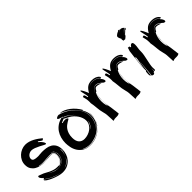

<svg xmlns="http://www.w3.org/2000/svg" viewBox="88 -1802 2781 2781"><g transform="rotate(-45 1478.5 -411.0)"><path d="M133 -161Q149 -156 171.5 -143Q194 -130 222 -116Q250 -102 283.5 -91Q317 -80 355 -80H366Q372 -80 380 -82L391 -74Q430 -86 455 -119.5Q480 -153 480 -210Q480 -251 460.5 -266.5Q441 -282 389 -282Q357 -282 322.5 -277.5Q288 -273 250 -273Q233 -273 215 -274.5Q197 -276 178 -281V-275Q218 -265 257 -265Q295 -265 329.5 -269.5Q364 -274 396 -274Q423 -274 438.5 -268.5Q454 -263 462 -254Q470 -245 472.5 -232.5Q475 -220 475 -205Q475 -158 450 -125Q426 -94 393 -86Q430 -99 451 -131Q473 -165 473 -207Q473 -237 457.5 -253Q442 -269 404 -269Q373 -269 334 -265Q295 -261 251 -261Q224 -261 188.5 -268Q153 -275 121 -294Q89 -313 67 -346.5Q45 -380 45 -434Q45 -477 62.5 -513.5Q80 -550 109 -577.5Q138 -605 175.5 -621Q213 -637 253 -638Q291 -638 325.5 -627.5Q360 -617 391 -600.5Q422 -584 450 -564Q478 -544 502 -524L482 -504Q475 -504 461 -512.5Q447 -521 418 -542L412 -533Q448 -504 464.5 -479Q481 -454 481 -440Q479 -432 471 -432Q463 -432 439 -445Q415 -458 384.5 -474Q354 -490 320 -503Q286 -516 258 -516Q242 -516 226 -510Q210 -504 197 -493.5Q184 -483 175.5 -468Q167 -453 167 -435Q167 -406 194 -396Q221 -386 265 -386Q274 -386 284.5 -386.5Q295 -387 304 -389Q327 -389 334.5 -390.5Q342 -392 349 -392Q392 -392 435 -386Q478 -380 512 -360Q546 -340 567 -303Q588 -266 588 -204Q588 -161 573.5 -118.5Q559 -76 530 -42.5Q501 -9 458 11.5Q415 32 357 32Q322 32 274.5 18.5Q227 5 184.5 -13.5Q142 -32 112.5 -52Q83 -72 83 -86Q83 -90 88 -92Q149 -47 212 -18Q274 9 339 12Q307 10 275 1Q242 -9 209.5 -23.5Q177 -38 147.5 -56.5Q118 -75 91 -94L106 -107Q103 -108 95 -114Q87 -120 79.5 -129Q72 -138 66 -148Q60 -158 60 -167Q60 -177 64 -180Q68 -183 73 -183Q78 -183 94 -176Q110 -169 133 -161ZM354 -59Q319 -59 276.5 -73.5Q234 -88 196 -111Q227 -90 265 -73.5Q303 -57 353 -57Q420 -57 459.5 -98Q499 -139 499 -208V-218Q494 -250 477.5 -270.5Q461 -291 427 -293Q448 -289 461.5 -280Q475 -271 482.5 -258.5Q490 -246 493 -231Q496 -216 496 -200Q492 -134 454 -96.5Q416 -59 354 -59ZM481 -20Q506 -36 521 -59Q536 -82 547 -107Q526 -65 489.5 -33Q453 -1 403 7Q422 4 442.5 -1.5Q463 -7 481 -20ZM576 -208Q576 -219 572 -229Q569 -237 567 -246L568 -233Q569 -225 569 -211Q569 -184 563 -159Q557 -134 548 -110Q557 -132 565.5 -156.5Q574 -181 576 -208ZM567 -249Q567 -248 567 -246Q567 -248 567 -249ZM392 -85Q391 -85 390 -85Q391 -85 392 -85Z M905 -602Q906 -597 916 -597H918Q924 -597 926 -596Q978 -580 1029.5 -549.5Q1081 -519 1122.5 -476.5Q1164 -434 1189.5 -380Q1215 -326 1215 -264Q1215 -210 1194 -160Q1173 -110 1136 -73Q1174 -106 1196.5 -155.5Q1219 -205 1219 -262Q1219 -326 1192 -381.5Q1165 -437 1123 -481Q1081 -525 1029.5 -556.5Q978 -588 929 -605Q967 -605 1006.5 -588Q1046 -571 1082 -543.5Q1118 -516 1148.5 -480.5Q1179 -445 1200 -408L1193 -398Q1213 -368 1223.5 -333Q1234 -298 1234 -261Q1234 -190 1203.5 -136.5Q1173 -83 1126.5 -47.5Q1080 -12 1024.5 6Q969 24 920 24Q892 24 863.5 18Q835 12 806 -2V4Q834 20 863.5 26Q893 32 922 32Q994 32 1063.5 0.5Q1133 -31 1181 -88Q1135 -29 1066.5 4Q998 37 924 37Q848 37 801 7.5Q754 -22 727.5 -65Q701 -108 692 -156Q683 -204 683 -242Q683 -293 696.5 -342Q710 -391 738 -432Q766 -473 810 -502.5Q854 -532 916 -544L887 -551Q866 -556 857 -563Q848 -570 848 -575Q848 -583 865.5 -592.5Q883 -602 905 -602ZM860 -476Q887 -486 912 -486Q937 -486 950.5 -478.5Q964 -471 964 -463Q964 -458 952.5 -452Q941 -446 923.5 -435.5Q906 -425 885.5 -409Q865 -393 847.5 -368.5Q830 -344 818.5 -309Q807 -274 807 -227Q807 -158 838 -123Q869 -88 924 -88Q959 -88 995.5 -100Q1032 -112 1061.5 -134Q1091 -156 1109.5 -188Q1128 -220 1128 -260Q1128 -290 1117.5 -320Q1107 -350 1088.5 -377.5Q1070 -405 1044.5 -429Q1019 -453 989 -470Q960 -486 941.5 -494.5Q923 -503 915 -511Q907 -507 892.5 -501.5Q878 -496 854 -485ZM927 -523Q973 -508 1015 -478Q1051 -451 1081 -419Q1052 -453 1018 -480Q979 -512 931 -530ZM1121 -182Q1106 -150 1079 -125Q1097 -137 1109.5 -154Q1122 -171 1130 -188Q1138 -205 1142 -219Q1145 -232 1147 -240Q1136 -214 1121 -182ZM1188 -96Q1187 -94 1185 -92Q1184 -91 1183 -91Q1182 -91 1188 -101.5Q1194 -112 1202.5 -126.5Q1211 -141 1219 -157Q1226 -169 1229 -178Q1215 -135 1188 -96ZM1244 -258Q1244 -242 1242 -226.5Q1240 -211 1235 -198Q1242 -223 1242 -254Q1242 -277 1238 -299Q1235 -318 1230 -336Q1235 -318 1239 -300Q1244 -280 1244 -258ZM927 -539 918 -543Q917 -541 915 -539Q913 -537 913 -535Q913 -533 915.5 -529.5Q918 -526 920 -524ZM1087 -412Q1084 -416 1081 -419Q1084 -415 1087 -412ZM1229 -178Q1230 -180 1230 -182Q1230 -180 1229 -178ZM1231 -184Q1230 -183 1230 -182Q1230 -183 1231 -184Z M1507 11Q1497 13 1485 13H1456Q1430 13 1419.5 19Q1409 25 1407 25L1403 7V-11L1398 -105Q1396 -132 1387 -163Q1378 -194 1373 -226Q1370 -247 1368 -266L1364 -305Q1362 -325 1359.5 -346Q1357 -367 1352 -391Q1352 -397 1352.5 -403Q1353 -409 1353 -415Q1353 -446 1348 -476Q1343 -506 1334 -535Q1341 -538 1347 -540.5Q1353 -543 1358 -543Q1363 -543 1369 -531.5Q1375 -520 1382 -484Q1384 -484 1388 -485.5Q1392 -487 1394 -487Q1393 -504 1389 -523.5Q1385 -543 1381 -561Q1377 -579 1373.5 -593.5Q1370 -608 1370 -617Q1370 -619 1370.5 -622Q1371 -625 1375 -625Q1380 -625 1388 -614Q1396 -603 1405 -586Q1414 -569 1422.5 -549.5Q1431 -530 1438 -513Q1465 -564 1499.5 -590.5Q1534 -617 1590 -617Q1631 -617 1657 -607.5Q1683 -598 1697.5 -586.5Q1712 -575 1717 -565L1723 -555Q1723 -549 1717 -547Q1691 -572 1658 -585Q1625 -598 1590 -598Q1556 -598 1539 -589Q1523 -581 1505 -569Q1524 -581 1540 -588Q1557 -595 1589 -595Q1624 -595 1656 -581.5Q1688 -568 1711 -547Q1706 -545 1702.5 -542.5Q1699 -540 1699 -535Q1704 -535 1710 -528.5Q1716 -522 1721 -513Q1726 -504 1729.5 -494.5Q1733 -485 1733 -479Q1733 -462 1720 -462Q1710 -462 1696 -469Q1693 -470 1683.5 -480Q1674 -490 1660 -500.5Q1646 -511 1628 -520Q1610 -529 1588 -529Q1570 -529 1556.5 -521.5Q1543 -514 1532 -501.5Q1521 -489 1512 -473L1499 -449Q1514 -476 1532 -498Q1552 -524 1582 -524Q1608 -524 1630 -512.5Q1652 -501 1666 -484Q1649 -491 1626 -498Q1603 -505 1582 -505Q1571 -505 1563 -500Q1555 -495 1549.5 -487.5Q1544 -480 1539.5 -471Q1535 -462 1530 -454L1517 -452Q1500 -423 1489.5 -384.5Q1479 -346 1479 -304Q1479 -279 1481.5 -259Q1484 -239 1489 -218L1501 -187L1499 -216Q1497 -250 1495 -276.5Q1493 -303 1493 -335Q1495 -364 1501 -390Q1506 -412 1516 -431Q1504 -407 1500 -376Q1495 -342 1495 -304Q1495 -274 1498 -247Q1501 -220 1505.5 -193Q1510 -166 1515 -137.5Q1520 -109 1523 -75L1526 -56L1532 1ZM1519 -436 1516 -431Z M1956 11Q1946 13 1934 13H1905Q1879 13 1868.5 19Q1858 25 1856 25L1852 7V-11L1847 -105Q1845 -132 1836 -163Q1827 -194 1822 -226Q1819 -247 1817 -266L1813 -305Q1811 -325 1808.5 -346Q1806 -367 1801 -391Q1801 -397 1801.5 -403Q1802 -409 1802 -415Q1802 -446 1797 -476Q1792 -506 1783 -535Q1790 -538 1796 -540.5Q1802 -543 1807 -543Q1812 -543 1818 -531.5Q1824 -520 1831 -484Q1833 -484 1837 -485.5Q1841 -487 1843 -487Q1842 -504 1838 -523.5Q1834 -543 1830 -561Q1826 -579 1822.5 -593.5Q1819 -608 1819 -617Q1819 -619 1819.5 -622Q1820 -625 1824 -625Q1829 -625 1837 -614Q1845 -603 1854 -586Q1863 -569 1871.5 -549.5Q1880 -530 1887 -513Q1914 -564 1948.5 -590.5Q1983 -617 2039 -617Q2080 -617 2106 -607.5Q2132 -598 2146.5 -586.5Q2161 -575 2166 -565L2172 -555Q2172 -549 2166 -547Q2140 -572 2107 -585Q2074 -598 2039 -598Q2005 -598 1988 -589Q1972 -581 1954 -569Q1973 -581 1989 -588Q2006 -595 2038 -595Q2073 -595 2105 -581.5Q2137 -568 2160 -547Q2155 -545 2151.5 -542.5Q2148 -540 2148 -535Q2153 -535 2159 -528.5Q2165 -522 2170 -513Q2175 -504 2178.5 -494.5Q2182 -485 2182 -479Q2182 -462 2169 -462Q2159 -462 2145 -469Q2142 -470 2132.5 -480Q2123 -490 2109 -500.5Q2095 -511 2077 -520Q2059 -529 2037 -529Q2019 -529 2005.5 -521.5Q1992 -514 1981 -501.5Q1970 -489 1961 -473L1948 -449Q1963 -476 1981 -498Q2001 -524 2031 -524Q2057 -524 2079 -512.5Q2101 -501 2115 -484Q2098 -491 2075 -498Q2052 -505 2031 -505Q2020 -505 2012 -500Q2004 -495 1998.5 -487.5Q1993 -480 1988.5 -471Q1984 -462 1979 -454L1966 -452Q1949 -423 1938.5 -384.5Q1928 -346 1928 -304Q1928 -279 1930.5 -259Q1933 -239 1938 -218L1950 -187L1948 -216Q1946 -250 1944 -276.5Q1942 -303 1942 -335Q1944 -364 1950 -390Q1955 -412 1965 -431Q1953 -407 1949 -376Q1944 -342 1944 -304Q1944 -274 1947 -247Q1950 -220 1954.5 -193Q1959 -166 1964 -137.5Q1969 -109 1972 -75L1975 -56L1981 1ZM1968 -436 1965 -431Z M2258 -52Q2262 -80 2265.5 -117.5Q2269 -155 2272 -193Q2275 -231 2278 -267.5Q2281 -304 2284 -331Q2279 -304 2275 -269Q2271 -234 2267 -197Q2263 -160 2259 -123.5Q2255 -87 2252 -58Q2237 -68 2237 -85Q2237 -105 2238 -118.5Q2239 -132 2241 -150L2252 -160Q2251 -165 2251 -169V-179Q2251 -202 2256 -231.5Q2261 -261 2267.5 -291.5Q2274 -322 2279 -350.5Q2284 -379 2284 -400L2272 -403Q2270 -379 2266 -348.5Q2262 -318 2257.5 -285.5Q2253 -253 2249 -221Q2247 -204 2245 -189Q2247 -217 2250 -249Q2255 -295 2260.5 -340.5Q2266 -386 2271 -430Q2276 -474 2281 -511Q2281 -526 2288.5 -543.5Q2296 -561 2299 -580Q2305 -578 2309 -578H2316Q2326 -578 2329 -573.5Q2332 -569 2332 -561V-556L2341 -553Q2349 -568 2360 -577Q2371 -586 2382 -586Q2406 -586 2406 -535Q2406 -508 2400.5 -477.5Q2395 -447 2395 -418V-405Q2395 -373 2388 -335.5Q2381 -298 2372.5 -259.5Q2364 -221 2357 -185Q2350 -149 2350 -119Q2350 -112 2351 -104Q2352 -96 2352 -89Q2352 -74 2346.5 -70.5Q2341 -67 2333 -67Q2333 -80 2332 -99Q2331 -118 2331 -133Q2329 -122 2329 -103Q2329 -84 2327 -67H2312V-55Q2303 -39 2288 -39Q2281 -39 2272 -43Q2263 -47 2258 -52ZM2464 -820Q2447 -810 2433 -794Q2419 -778 2404 -763Q2413 -769 2420 -776Q2427 -783 2434.5 -790Q2442 -797 2450.5 -804Q2459 -811 2470 -817Q2473 -813 2475.5 -810Q2478 -807 2478 -804L2455 -781Q2455 -783 2451.5 -785Q2448 -787 2446 -787Q2443 -777 2436 -771Q2429 -765 2422 -760Q2415 -755 2408 -749Q2401 -743 2398 -733V-731Q2398 -730 2401 -730L2451 -777L2432 -758Q2418 -744 2402.5 -729.5Q2387 -715 2373.5 -704Q2360 -693 2357 -693L2356 -694Q2349 -696 2341.5 -696Q2334 -696 2326 -697Q2326 -705 2323.5 -714Q2321 -723 2321 -728Q2321 -733 2326 -733Q2326 -736 2322.5 -742.5Q2319 -749 2315 -757.5Q2311 -766 2307.5 -775.5Q2304 -785 2304 -795Q2304 -805 2312.5 -814.5Q2321 -824 2332.5 -831Q2344 -838 2355 -843Q2366 -848 2371 -850Q2375 -850 2374 -854.5Q2373 -859 2377 -859L2395 -853Q2393 -848 2382.5 -836.5Q2372 -825 2367 -820Q2374 -825 2383.5 -835Q2393 -845 2398 -850Q2403 -848 2407 -846Q2411 -844 2413 -844L2416 -847Q2423 -847 2431.5 -844Q2440 -841 2447 -837Q2454 -833 2459 -828Q2464 -823 2464 -820ZM2243 -165Q2244 -176 2245 -187Q2244 -175 2243 -165Z M2731 11Q2721 13 2709 13H2680Q2654 13 2643.5 19Q2633 25 2631 25L2627 7V-11L2622 -105Q2620 -132 2611 -163Q2602 -194 2597 -226Q2594 -247 2592 -266L2588 -305Q2586 -325 2583.5 -346Q2581 -367 2576 -391Q2576 -397 2576.5 -403Q2577 -409 2577 -415Q2577 -446 2572 -476Q2567 -506 2558 -535Q2565 -538 2571 -540.5Q2577 -543 2582 -543Q2587 -543 2593 -531.5Q2599 -520 2606 -484Q2608 -484 2612 -485.5Q2616 -487 2618 -487Q2617 -504 2613 -523.5Q2609 -543 2605 -561Q2601 -579 2597.5 -593.5Q2594 -608 2594 -617Q2594 -619 2594.5 -622Q2595 -625 2599 -625Q2604 -625 2612 -614Q2620 -603 2629 -586Q2638 -569 2646.5 -549.5Q2655 -530 2662 -513Q2689 -564 2723.5 -590.5Q2758 -617 2814 -617Q2855 -617 2881 -607.5Q2907 -598 2921.5 -586.5Q2936 -575 2941 -565L2947 -555Q2947 -549 2941 -547Q2915 -572 2882 -585Q2849 -598 2814 -598Q2780 -598 2763 -589Q2747 -581 2729 -569Q2748 -581 2764 -588Q2781 -595 2813 -595Q2848 -595 2880 -581.5Q2912 -568 2935 -547Q2930 -545 2926.5 -542.5Q2923 -540 2923 -535Q2928 -535 2934 -528.5Q2940 -522 2945 -513Q2950 -504 2953.5 -494.5Q2957 -485 2957 -479Q2957 -462 2944 -462Q2934 -462 2920 -469Q2917 -470 2907.5 -480Q2898 -490 2884 -500.5Q2870 -511 2852 -520Q2834 -529 2812 -529Q2794 -529 2780.5 -521.5Q2767 -514 2756 -501.5Q2745 -489 2736 -473L2723 -449Q2738 -476 2756 -498Q2776 -524 2806 -524Q2832 -524 2854 -512.5Q2876 -501 2890 -484Q2873 -491 2850 -498Q2827 -505 2806 -505Q2795 -505 2787 -500Q2779 -495 2773.5 -487.5Q2768 -480 2763.5 -471Q2759 -462 2754 -454L2741 -452Q2724 -423 2713.5 -384.5Q2703 -346 2703 -304Q2703 -279 2705.5 -259Q2708 -239 2713 -218L2725 -187L2723 -216Q2721 -250 2719 -276.5Q2717 -303 2717 -335Q2719 -364 2725 -390Q2730 -412 2740 -431Q2728 -407 2724 -376Q2719 -342 2719 -304Q2719 -274 2722 -247Q2725 -220 2729.5 -193Q2734 -166 2739 -137.5Q2744 -109 2747 -75L2750 -56L2756 1ZM2743 -436 2740 -431Z"/></g></svg>

Font: Finger Paint
Style: Regular
Weight: 400
Designer: Ralph du Carrois
Foundry: Ralph du Carrois
Version: Version 1.001